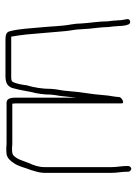

<svg xmlns="http://www.w3.org/2000/svg" viewBox="81 -581 500 702"><g transform="rotate(-90 331.0 -230.0)"><path d="M75 -11V-18C75 -36 71 -52 71 -71V-317C71 -339 78 -358 86 -375C95 -397 98 -415 113 -430C119 -436 128 -436 142 -436C150 -435 157 -435 163 -435H303C304 -428 304 -419 304 -410V-36C304 -30 307 -28 314 -31C322 -35 326 -39 327 -43C328 -64 333 -80 334 -100C337 -144 346 -185 349 -230C350 -252 356 -271 357 -292C357 -326 362 -355 370 -382C372 -398 376 -422 383 -434C386 -439 395 -439 402 -439H548C551 -420 554 -404 556 -383C560 -338 564 -289 568 -244C569 -227 575 -202 575 -184L577 -154C579 -131 583 -108 583 -85C584 -74 586 -65 586 -54C587 -49 587 -45 587 -41C587 -36 588 -30 589 -22L592 -12C595 1 615 -3 612 -16L610 -27C609 -33 608 -38 608 -41C608 -46 608 -50 607 -55C607 -66 605 -75 604 -86C604 -119 598 -151 596 -185C596 -195 595 -206 593 -218C586 -254 586 -292 582 -331C578 -370 577 -409 568 -443C565 -459 551 -460 533 -460H402C375 -460 362 -449 358 -426C353 -408 350 -388 346 -368C340 -346 336 -320 336 -293C335 -284 334 -274 332 -265C329 -245 328 -223 325 -202V-410C325 -433 326 -456 306 -456H163C158 -456 151 -456 142 -457C133 -457 126 -457 119 -456C104 -454 93 -441 86 -430C73 -412 69 -388 60 -366L56 -352C53 -343 50 -329 50 -317V-72C50 -52 54 -36 54 -18V-11C54 -6 60 0 65 0C70 0 75 -6 75 -11Z"/></g></svg>

Font: Electronic
Style: Thn
Weight: 100
Version: Version 1.011